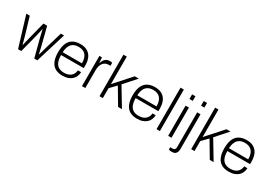

<svg xmlns="http://www.w3.org/2000/svg" viewBox="22 -1718 4071 2896"><g transform="rotate(30 2057.5 -270.5)"><path d="M178 0 18 -526H78L165 -234Q171 -214 178 -187Q185 -160 192 -135Q199 -110 203 -92H208Q213 -112 219 -138.5Q225 -165 231.5 -190.5Q238 -216 242 -234L316 -526H381L455 -234Q460 -215 466 -189Q472 -163 478 -137Q484 -111 488 -92H493Q499 -111 506 -136.5Q513 -162 520.5 -188Q528 -214 533 -234L620 -526H675L514 0H460L384 -291Q380 -309 373 -336Q366 -363 360 -391.5Q354 -420 349 -443H343Q339 -422 333 -394Q327 -366 320.5 -338.5Q314 -311 309 -290L234 0Z M952 12Q879 12 827.5 -17.5Q776 -47 749.5 -108Q723 -169 723 -263Q723 -358 749.5 -418.5Q776 -479 828.5 -508.5Q881 -538 958 -538Q1031 -538 1080 -509Q1129 -480 1154 -426Q1179 -372 1179 -296V-248H784Q784 -172 804.5 -125.5Q825 -79 863 -58.5Q901 -38 954 -38Q997 -38 1027.5 -49.5Q1058 -61 1077.5 -80Q1097 -99 1107.5 -124Q1118 -149 1119 -175H1175Q1174 -139 1161 -105.5Q1148 -72 1121 -45.5Q1094 -19 1052 -3.5Q1010 12 952 12ZM784 -297H1119Q1119 -350 1106.5 -386.5Q1094 -423 1072 -445.5Q1050 -468 1020 -478Q990 -488 954 -488Q901 -488 864.5 -467.5Q828 -447 807.5 -405Q787 -363 784 -297Z M1291 0V-526H1336L1342 -436H1348Q1354 -460 1367.5 -483.5Q1381 -507 1406 -522.5Q1431 -538 1468 -538Q1483 -538 1494 -536Q1505 -534 1510 -532V-480H1481Q1445 -480 1419.5 -465.5Q1394 -451 1378.5 -427Q1363 -403 1356 -373Q1349 -343 1349 -312V0Z M1596 0V-723H1654V-244L1907 -526H1977L1794 -321L1987 0H1920L1755 -278L1654 -173V0Z M2251 12Q2178 12 2126.5 -17.5Q2075 -47 2048.5 -108Q2022 -169 2022 -263Q2022 -358 2048.5 -418.5Q2075 -479 2127.5 -508.5Q2180 -538 2257 -538Q2330 -538 2379 -509Q2428 -480 2453 -426Q2478 -372 2478 -296V-248H2083Q2083 -172 2103.5 -125.5Q2124 -79 2162 -58.5Q2200 -38 2253 -38Q2296 -38 2326.5 -49.5Q2357 -61 2376.5 -80Q2396 -99 2406.5 -124Q2417 -149 2418 -175H2474Q2473 -139 2460 -105.5Q2447 -72 2420 -45.5Q2393 -19 2351 -3.5Q2309 12 2251 12ZM2083 -297H2418Q2418 -350 2405.5 -386.5Q2393 -423 2371 -445.5Q2349 -468 2319 -478Q2289 -488 2253 -488Q2200 -488 2163.5 -467.5Q2127 -447 2106.5 -405Q2086 -363 2083 -297Z M2590 0V-723H2648V0Z M2792 -642V-723H2850V-642ZM2792 0V-526H2850V0Z M2994 -642V-723H3052V-642ZM2959 182Q2949 182 2939.5 181Q2930 180 2920.5 178Q2911 176 2905 174V133H2946Q2970 133 2982 120.5Q2994 108 2994 83V-526H3052V80Q3052 107 3044 130.5Q3036 154 3016 168Q2996 182 2959 182Z M3193 0V-723H3251V-244L3504 -526H3574L3391 -321L3584 0H3517L3352 -278L3251 -173V0Z M3848 12Q3775 12 3723.5 -17.5Q3672 -47 3645.5 -108Q3619 -169 3619 -263Q3619 -358 3645.5 -418.5Q3672 -479 3724.5 -508.5Q3777 -538 3854 -538Q3927 -538 3976 -509Q4025 -480 4050 -426Q4075 -372 4075 -296V-248H3680Q3680 -172 3700.5 -125.5Q3721 -79 3759 -58.5Q3797 -38 3850 -38Q3893 -38 3923.5 -49.5Q3954 -61 3973.5 -80Q3993 -99 4003.5 -124Q4014 -149 4015 -175H4071Q4070 -139 4057 -105.5Q4044 -72 4017 -45.5Q3990 -19 3948 -3.5Q3906 12 3848 12ZM3680 -297H4015Q4015 -350 4002.5 -386.5Q3990 -423 3968 -445.5Q3946 -468 3916 -478Q3886 -488 3850 -488Q3797 -488 3760.5 -467.5Q3724 -447 3703.5 -405Q3683 -363 3680 -297Z"/></g></svg>

Font: Archivo SemiBold ExtraLight
Style: Regular
Weight: 250
Version: Version 2.001